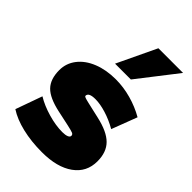

<svg xmlns="http://www.w3.org/2000/svg" viewBox="-229 -854 952 952"><g transform="rotate(45 247.0 -377.5)"><path d="M10 -49 60 -189Q101 -164 155 -148.5Q209 -133 255 -133Q276 -133 288 -138Q300 -143 300 -152Q300 -161 291 -165Q282 -169 250 -176L171 -193Q92 -210 59.5 -243.5Q27 -277 27 -340Q27 -388 56.5 -426Q86 -464 138.5 -485Q191 -506 258 -506Q312 -506 366 -491Q420 -476 467 -449L416 -315Q374 -339 331.5 -352Q289 -365 256 -365Q209 -365 209 -342Q209 -338 216.5 -335Q224 -332 246 -327L329 -308Q409 -290 445 -254Q481 -218 481 -154Q481 -78 420.5 -34.5Q360 9 254 9Q179 9 116 -6Q53 -21 10 -49ZM200 -558 298 -764H471L311 -558Z"/></g></svg>

Font: Nunito Sans Heavy
Style: Regular
Weight: 400
Designer: Vernon Adams
Foundry: Vernon Adams
Version: Version 2.500